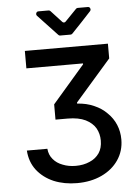

<svg xmlns="http://www.w3.org/2000/svg" viewBox="-62 -801 760 1039"><g transform="rotate(-5 318.5 -281.0)"><path d="M186.5 -752.9H241.2Q248 -752.9 252 -748Q274.4 -723.6 309.6 -685.5Q313.5 -680.7 319.3 -680.7Q325.2 -680.7 329.1 -685.5Q355.5 -711.9 390.6 -749Q394.5 -752.9 400.4 -752.9H455.1Q463.9 -752.9 467.3 -744.6Q470.7 -736.3 464.8 -729.5Q410.2 -669.9 358.4 -616.2Q354.5 -612.3 348.6 -612.3H292Q286.1 -612.3 282.2 -617.2L176.8 -729.5Q170.9 -736.3 174.3 -744.6Q177.7 -752.9 186.5 -752.9ZM58.6 -7.8Q85.9 -7.8 169.9 -7.8Q172.9 26.4 193.4 49.8Q212.9 73.2 245.1 85Q276.4 97.7 315.4 97.7Q357.4 97.7 390.6 83Q423.8 69.3 443.4 41Q461.9 13.7 461.9 -27.3Q461.9 -63.5 445.3 -93.8Q427.7 -124 390.6 -142.6Q352.5 -161.1 293 -161.1Q271.5 -161.1 227.5 -161.1Q227.5 -181.6 227.5 -244.1Q271.5 -294.9 402.3 -446.3Q402.3 -447.3 402.3 -451.2Q325.2 -451.2 94.7 -451.2Q94.7 -474.6 94.7 -545.9Q207 -545.9 545.9 -545.9Q545.9 -525.4 545.9 -465.8Q497.1 -410.2 351.6 -243.2Q351.6 -241.2 351.6 -237.3Q402.3 -234.4 443.4 -215.8Q484.4 -198.2 512.7 -168.9Q542 -140.6 557.6 -103.5Q573.2 -66.4 573.2 -23.4Q573.2 39.1 540 87.9Q506.8 136.7 448.2 164.1Q389.6 191.4 314.5 191.4Q245.1 191.4 188.5 168Q131.8 143.6 96.7 98.6Q62.5 53.7 58.6 -7.8Z"/></g></svg>

Font: DeepSea
Style: Medium
Weight: 500
Designer: Stem
Version: Version 3.019;git-0a5106e0b